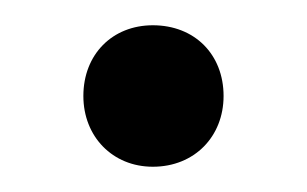

<svg xmlns="http://www.w3.org/2000/svg" viewBox="-20 -354 243 152"><path d="M101 -222C134 -222 157 -246 157 -278C157 -311 134 -334 101 -334C69 -334 46 -311 46 -278C46 -246 69 -222 101 -222Z"/></svg>

Font: Barlow Semi Condensed
Style: Regular
Weight: 400
Width: 4
Designer: Jeremy Tribby
Foundry: Tribby Type
Version: Version 1.422;hotconv 1.0.109;makeotfexe 2.5.65596